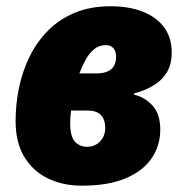

<svg xmlns="http://www.w3.org/2000/svg" viewBox="-20 -583 592 613"><path d="M241.2 9.8Q180.2 9.8 132.3 -13.7Q84.5 -37.1 57.1 -83Q29.8 -128.9 29.8 -196.3Q29.8 -249.5 40.5 -302Q51.3 -354.5 74.2 -401.6Q97.2 -448.7 133.1 -485.1Q168.9 -521.5 218.8 -542.2Q268.6 -563 333 -563Q392.1 -563 436 -545.7Q480 -528.3 504.2 -495.4Q528.3 -462.4 528.3 -415Q528.3 -379.4 513.7 -353.8Q499 -328.1 471.9 -311.3Q444.8 -294.4 408.2 -284.7L407.7 -280.8Q441.4 -273.4 466.6 -246.3Q491.7 -219.2 491.7 -169.4Q491.7 -118.2 464.1 -77.6Q436.5 -37.1 381.1 -13.7Q325.7 9.8 241.2 9.8ZM258.3 -114.3Q273.4 -114.3 286.4 -121.3Q299.3 -128.4 307.6 -142.1Q315.9 -155.8 315.9 -174.3Q315.9 -192.4 309.8 -204.8Q303.7 -217.3 291.5 -223.6Q279.3 -230 260.3 -230H207Q205.6 -217.3 204.8 -210.2Q204.1 -203.1 204.1 -189.9Q204.1 -147 219.5 -130.6Q234.9 -114.3 258.3 -114.3ZM233.4 -348.6H286.1Q311 -348.6 325 -355.5Q338.9 -362.3 344.7 -374.3Q350.6 -386.2 350.6 -400.9Q350.6 -419.4 342 -429.2Q333.5 -439 318.4 -439Q297.4 -439 281.7 -426.8Q266.1 -414.6 254.6 -394.3Q243.2 -374 233.4 -348.6Z"/></svg>

Font: Open Sans SemiCondensed ExtraBold
Style: Italic
Weight: 800
Width: 4
Italic angle: -12°
Designer: Monotype Design Team
Foundry: Monotype Imaging Inc.
Version: Version 3.003